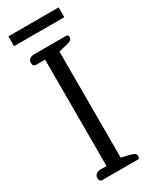

<svg xmlns="http://www.w3.org/2000/svg" viewBox="-215 -883 743 933"><g transform="rotate(-30 157.0 -416.5)"><path d="M15 -833H297V-778H15ZM45 -21Q45 -34 55 -41.5Q65 -49 82 -49H113V-646H62Q45 -646 45 -667Q45 -680 54.5 -687.5Q64 -695 81 -695H259Q271 -695 271 -682Q271 -672 264.5 -666.5Q258 -661 243 -657L193 -645V-50L243 -38Q258 -34 264.5 -28.5Q271 -23 271 -13Q271 0 259 0H62Q45 0 45 -21Z"/></g></svg>

Font: Maitree
Style: Regular
Weight: 400
Designer: CadsonDemak Team
Foundry: CadsonDemak
Version: Version 1.000